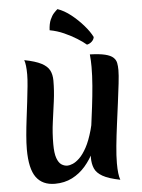

<svg xmlns="http://www.w3.org/2000/svg" viewBox="-70 -1169 928 1254"><g transform="rotate(-5 394.0 -542.0)"><path d="M288 -653Q288 -586 279 -518.5Q270 -451 260.5 -382Q251 -313 251 -239Q251 -179 262.5 -147Q274 -115 292.5 -103Q311 -91 332 -91Q345 -91 366 -99.5Q387 -108 411 -131Q435 -154 458.5 -197Q482 -240 501.5 -309.5Q521 -379 532.5 -480Q544 -581 544 -720L563 -398Q559 -343 544.5 -285Q530 -227 504 -172.5Q478 -118 440.5 -74.5Q403 -31 353 -5.5Q303 20 240 20Q158 20 117 -36.5Q76 -93 76 -220Q76 -260 80.5 -312Q85 -364 92 -420Q99 -476 105.5 -530.5Q112 -585 116.5 -631Q121 -677 121 -707Q121 -772 110 -802Q182 -788 220.5 -768Q259 -748 273.5 -720Q288 -692 288 -653ZM717 -684Q717 -652 710.5 -596Q704 -540 695 -471Q686 -402 676.5 -330Q667 -258 660.5 -192.5Q654 -127 654 -78Q654 -3 667 31Q591 16 552.5 -6Q514 -28 501 -58.5Q488 -89 488 -129Q488 -160 493.5 -211.5Q499 -263 507.5 -327Q516 -391 524.5 -460Q533 -529 538.5 -596Q544 -663 544 -720Q544 -740 543 -761Q542 -782 540 -802Q604 -800 640 -791Q676 -782 692.5 -766.5Q709 -751 713 -730.5Q717 -710 717 -684ZM575 -913Q573 -897 559.5 -884Q546 -871 527 -867Q504 -887 467 -910Q430 -933 385.5 -953Q341 -973 292 -982Q294 -1024 305.5 -1050.5Q317 -1077 331.5 -1092.5Q346 -1108 355 -1115Q399 -1100 442.5 -1065.5Q486 -1031 522 -989.5Q558 -948 575 -913Z"/></g></svg>

Font: Merienda ExtraBold
Style: Regular
Weight: 800
Designer: Eduardo Rodriguez Tunni
Foundry: Eduardo Rodriguez Tunni
Version: Version 2.001